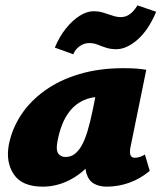

<svg xmlns="http://www.w3.org/2000/svg" viewBox="-20 -688 604 718"><path d="M140 10Q63 10 32 -35.5Q1 -81 13 -147Q25 -207 59 -258.5Q93 -310 148 -349.5Q203 -389 277 -411Q351 -433 441 -433Q471 -433 490.5 -431.5Q510 -430 527 -427L468 -138Q460 -98 484 -98Q491 -98 500.5 -100.5Q510 -103 522 -110L540 -49Q504 -19 463 -4.5Q422 10 379 10Q351 10 331 -1.5Q311 -13 303 -40.5Q295 -68 304 -117L331 -249L417 -277Q402 -210 374.5 -157Q347 -104 310 -66.5Q273 -29 229.5 -9.5Q186 10 140 10ZM225 -101Q243 -101 257 -110.5Q271 -120 283.5 -140.5Q296 -161 306.5 -195Q317 -229 327 -278L347 -377L405 -320Q393 -324 382 -325Q371 -326 359 -326Q320 -326 291.5 -312.5Q263 -299 243.5 -275.5Q224 -252 212 -221Q200 -190 194 -154Q189 -125 198.5 -113Q208 -101 225 -101ZM254 -485 185 -510Q202 -551 226.5 -581.5Q251 -612 278 -629Q305 -646 330 -646Q349 -646 367 -640.5Q385 -635 401 -629.5Q417 -624 432 -624Q450 -624 465.5 -635Q481 -646 494 -668L564 -644Q535 -575 494 -539.5Q453 -504 415 -504Q394 -504 377 -509.5Q360 -515 345 -521Q330 -527 314 -527Q294 -527 277.5 -515Q261 -503 254 -485Z"/></svg>

Font: Ysabeau Office Black
Style: Italic
Weight: 900
Italic angle: -12°
Designer: Christian Thalmann (Catharsis Fonts)
Version: Version 2.001;gftools[0.9.30]; featfreeze: tnum,lnum,ss02